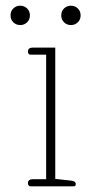

<svg xmlns="http://www.w3.org/2000/svg" viewBox="-20 -654 325 674"><path d="M17 -600Q17 -615 27 -624.5Q37 -634 51 -634Q65 -634 75 -624.5Q85 -615 85 -600Q85 -585 75 -575.5Q65 -566 51 -566Q37 -566 27 -575.5Q17 -585 17 -600ZM195 -600Q195 -615 205 -624.5Q215 -634 229 -634Q243 -634 253 -624.5Q263 -615 263 -600Q263 -585 253 -575.5Q243 -566 229 -566Q215 -566 205 -575.5Q195 -585 195 -600ZM78 -11Q78 -25 96 -25H142V-462H87Q83 -462 80.5 -465Q78 -468 78 -473Q78 -487 96 -487H174V-26L229 -20Q246 -18 246 -8Q246 0 239 0H87Q83 0 80.5 -3Q78 -6 78 -11Z"/></svg>

Font: Maitree ExtraLight
Style: Regular
Weight: 275
Designer: CadsonDemak Team
Foundry: CadsonDemak
Version: Version 1.003